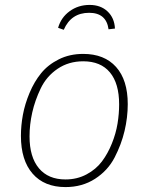

<svg xmlns="http://www.w3.org/2000/svg" viewBox="-20 -750 603 780"><path d="M239 -629 216 -637Q228 -679 263 -704.5Q298 -730 344 -730Q389 -730 417 -703.5Q445 -677 447 -634L421 -631Q412 -698 342 -698Q269 -698 239 -629ZM246 10Q160 10 112.5 -44.5Q65 -99 65 -198Q65 -240 73 -283.5Q81 -327 100 -372.5Q119 -418 147 -452.5Q175 -487 219 -509Q263 -531 318 -531Q404 -531 451.5 -478Q499 -425 499 -327Q499 -273 486 -218Q473 -163 445.5 -110Q418 -57 366 -23.5Q314 10 246 10ZM246 -21Q293 -21 331.5 -41.5Q370 -62 394 -94Q418 -126 434.5 -167Q451 -208 457.5 -248Q464 -288 464 -326Q464 -411 426.5 -456Q389 -501 318 -501Q259 -501 214 -470.5Q169 -440 145.5 -391Q122 -342 111 -293Q100 -244 100 -196Q100 -112 138 -66.5Q176 -21 246 -21Z"/></svg>

Font: Fira Sans UltraLight
Style: Italic
Weight: 200
Italic angle: -8°
Designer: Carrois Corporate & Edenspiekermann AG
Foundry: Carrois Corporate GbR & Edenspiekermann AG
Version: Version 4.203;PS 004.203;hotconv 1.0.88;makeotf.lib2.5.64775